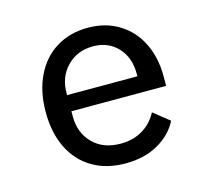

<svg xmlns="http://www.w3.org/2000/svg" viewBox="-83 -626 807 736"><g transform="rotate(-15 320.0 -258.0)"><path d="M84 -257Q84 -339 114 -400.5Q144 -462 198 -495Q252 -528 323 -528Q393 -528 446 -495.5Q499 -463 527.5 -405.5Q556 -348 556 -274V-235H180V-214Q180 -149 221 -107.5Q262 -66 331 -66Q381 -66 418.5 -88.5Q456 -111 477 -151L540 -101Q514 -50 459.5 -19Q405 12 330 12Q254 12 198.5 -21Q143 -54 113.5 -114.5Q84 -175 84 -257ZM459 -299V-310Q459 -374 421.5 -414Q384 -454 324 -454Q261 -454 220.5 -412.5Q180 -371 180 -307V-299Z"/></g></svg>

Font: Writer
Style: Regular
Weight: 400
Monospace: yes
Designer: Mike Abbink, Paul van der Laan, Pieter van Rosmalen
Foundry: Bold Monday
Version: Version 2.001 2020